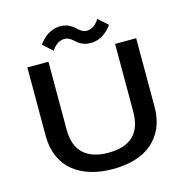

<svg xmlns="http://www.w3.org/2000/svg" viewBox="-126 -1003 1102 1134"><g transform="rotate(-15 425.0 -436.0)"><path d="M493 -742Q469.5 -742 450.8 -748.5Q432 -755 420 -764.5Q408 -774 397.2 -783.5Q386.5 -793 374.2 -799.5Q362 -806 348 -806Q333.5 -806 320 -800.8Q306.5 -795.5 297.5 -788Q288.5 -780.5 281.8 -773Q275 -765.5 272 -760L268.5 -755L210.5 -806.5Q213 -812 222 -822.8Q231 -833.5 247.2 -848.2Q263.5 -863 289.2 -873.8Q315 -884.5 342.5 -884.5Q371 -884.5 393.5 -874Q416 -863.5 427.8 -851.2Q439.5 -839 455.5 -828.5Q471.5 -818 488 -818Q502.5 -818 515.8 -823.5Q529 -829 537.5 -836.5Q546 -844 552.8 -851.8Q559.5 -859.5 562.5 -865L565.5 -870.5L623.5 -818L620 -814Q617 -809.5 614.8 -806.5Q612.5 -803.5 607.2 -797.8Q602 -792 597.2 -787.5Q592.5 -783 585.2 -776.8Q578 -770.5 571 -766Q564 -761.5 554.8 -756.8Q545.5 -752 536.2 -749Q527 -746 515.8 -744Q504.5 -742 493 -742ZM426 11Q352 11 291.2 -7.5Q230.5 -26 186 -62Q141.5 -98 117 -153.8Q92.5 -209.5 92.5 -281V-700H221.5V-284.5Q221.5 -186.5 274 -137.8Q326.5 -89 426 -89Q629 -89 629 -285.5V-700H758V-281Q758 -186 715.8 -119.5Q673.5 -53 599.8 -21Q526 11 426 11Z"/></g></svg>

Font: League Mono Wide Medium
Style: Regular
Weight: 500
Width: 8
Designer: Tyler Finck
Foundry: The League of Moveable Type / Tyler Finck
Version: Version 2.210